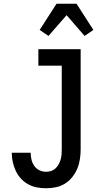

<svg xmlns="http://www.w3.org/2000/svg" viewBox="-20 -998 540 1026"><path d="M227 8Q202 8 177.5 3.5Q153 -1 131 -13Q109 -25 92 -43.5Q75 -62 64.5 -84.5Q54 -107 48.5 -131Q43 -155 43 -180V-182H144V-181Q144 -162 148.5 -144Q153 -126 163.5 -111Q174 -96 191 -88Q208 -80 227 -80Q240 -80 253.5 -84.5Q267 -89 277 -98.5Q287 -108 293.5 -120Q300 -132 304 -145.5Q308 -159 309 -172.5Q310 -186 310 -200V-647H185V-735H411V-200Q411 -174 407 -147.5Q403 -121 393 -97Q383 -73 366.5 -52Q350 -31 327.5 -17Q305 -3 279 2.5Q253 8 227 8ZM239 -806 192 -838 282 -978H389L479 -838L432 -806L336 -917Z"/></svg>

Font: Iosevka Custom Semibold
Style: Regular
Weight: 600
Designer: Belleve Invis
Foundry: Belleve Invis
Version: Version 27.0.2; ttfautohint (v1.8.4)